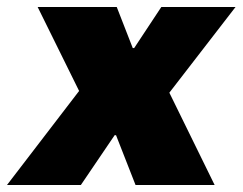

<svg xmlns="http://www.w3.org/2000/svg" viewBox="-68 -531 696 551"><path d="M313 -393H317L395 -511H608L418 -265L548 0H321L265 -143H261L164 0H-48L159 -270L40 -511H267Z"/></svg>

Font: Chivo Black Italic
Style: Regular
Weight: 900
Italic angle: -8.05°
Designer: Hector Gatti
Foundry: Omnibus-Type
Version: Version 1.007